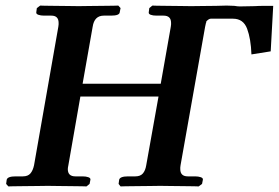

<svg xmlns="http://www.w3.org/2000/svg" viewBox="-20 -667 999 688"><path d="M504 -75 548 -321H268L225 -75Q224 -71 223.5 -67Q223 -63 223 -61Q223 -35 250 -35H276Q288 -35 296.5 -32Q305 -29 304 -23L301 -8L290 1Q290 1 274 0.5Q258 0 235 0Q212 0 189 -0.5Q166 -1 151 -1Q138 -1 114.5 -0.5Q91 0 67 0Q43 0 26.5 0.5Q10 1 10 1L2 -8L4 -23Q7 -35 36 -35H62Q80 -35 89 -45.5Q98 -56 102 -75L189 -571Q190 -576 190 -579.5Q190 -583 190 -585Q190 -611 164 -611H138Q126 -611 117.5 -614Q109 -617 110 -623L112 -638L124 -647Q124 -647 139.5 -646.5Q155 -646 178 -646Q201 -646 224 -645.5Q247 -645 262 -645Q275 -645 298.5 -645.5Q322 -646 346 -646Q370 -646 387 -646.5Q404 -647 404 -647L412 -638L409 -623Q408 -611 378 -611H352Q318 -611 312 -571L276 -367H556L592 -571Q593 -576 593 -579.5Q593 -583 593 -585Q593 -611 566 -611H541Q528 -611 520 -614Q512 -617 513 -623L515 -638L526 -647Q526 -647 542 -646.5Q558 -646 581 -646Q604 -646 627 -645.5Q650 -645 665 -645Q681 -645 706.5 -645.5Q732 -646 754 -646L792 -647Q800 -647 807 -646.5Q814 -646 820 -646Q826 -645 830.5 -644.5Q835 -644 839 -644Q854 -644 867 -644.5Q880 -645 893 -645Q906 -646 927.5 -646Q949 -646 959 -646L950 -483L881 -472Q879 -528 865.5 -564Q852 -600 815 -600H735Q728 -600 718 -589H720Q718 -587 715 -571L627 -75Q626 -71 626 -67Q626 -63 626 -61Q626 -35 653 -35H679Q691 -35 699.5 -32Q708 -29 707 -23L704 -8L692 1Q692 1 676.5 0.5Q661 0 638 0Q615 0 592 -0.5Q569 -1 554 -1Q541 -1 517.5 -0.5Q494 0 470 0Q446 0 429 0.5Q412 1 412 1L405 -8L407 -23Q410 -35 439 -35H465Q483 -35 492 -45.5Q501 -56 504 -75Z"/></svg>

Font: Libertinus Serif Semibold Italic
Style: Regular
Weight: 600
Italic angle: -11.5°
Designer: Philipp H. Poll, Khaled Hosny
Foundry: Caleb Maclennan
Version: Version 7.051;RELEASE